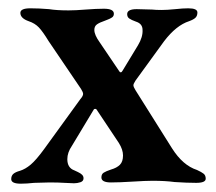

<svg xmlns="http://www.w3.org/2000/svg" viewBox="-20 -438 520 462"><path d="M7 -7Q7 -15 12 -19.5Q17 -24 28 -27Q41 -31 54 -42Q67 -53 86 -79L173 -199Q180 -207 180 -212Q180 -216 175 -224L97 -339Q83 -362 73.5 -372Q64 -382 49 -387Q29 -394 29 -407Q29 -418 53 -418Q74 -418 98 -416Q116 -413 145 -413Q162 -413 186 -415Q212 -417 230 -417Q254 -417 254 -405Q254 -399 249.5 -396Q245 -393 239.5 -391Q234 -389 232 -388Q220 -384 213.5 -379.5Q207 -375 207 -366Q207 -354 220 -336L266 -268Q268 -264 270.5 -264Q273 -264 275 -268L312 -329Q324 -349 323 -366Q323 -381 307 -386Q296 -390 291 -393.5Q286 -397 286 -404Q286 -416 309 -416L346 -415Q355 -414 369 -414Q382 -414 402 -416Q420 -418 433 -418Q455 -418 455 -408Q455 -400 450.5 -395.5Q446 -391 435 -387Q404 -377 375 -339L306 -244Q301 -236 301 -233Q301 -229 306 -221L394 -81Q420 -40 454 -29Q465 -24 470 -20Q475 -16 475 -8Q475 2 452 2Q430 2 400 0Q378 -3 347 -3Q331 -3 299 -1Q267 1 247 1Q224 1 224 -11Q224 -19 229.5 -22.5Q235 -26 247 -30Q261 -34 268.5 -41.5Q276 -49 276 -64Q276 -78 266 -94L212 -175Q211 -176 209 -176Q207 -176 206 -175L153 -87Q142 -71 142 -55Q142 -34 159 -28Q161 -27 167.5 -24Q174 -21 177.5 -17.5Q181 -14 181 -9Q181 -2 173.5 0.5Q166 3 158 3L135 2Q121 1 99 1L62 2Q44 4 30 4Q7 4 7 -7Z"/></svg>

Font: EB Garamond SemiBold
Style: Regular
Weight: 600
Designer: Georg Duffner and Octavio Pardo
Foundry: Georg Duffner
Version: Version 1.000